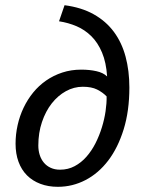

<svg xmlns="http://www.w3.org/2000/svg" viewBox="-20 -699 546 729"><path d="M288.6 -434.6Q320.3 -434.6 346.2 -428.7Q372.1 -422.9 386.7 -408.7Q383.3 -461.9 367.4 -499.5Q351.6 -537.1 326.9 -561.5Q302.2 -585.9 270.8 -599.4Q239.3 -612.8 204.1 -618.2L225.1 -679.2Q289.1 -670.9 335.7 -644.8Q382.3 -618.7 412.4 -578.1Q442.4 -537.6 456.8 -483.9Q471.2 -430.2 471.2 -366.7Q471.2 -277.8 449.5 -207.8Q427.7 -137.7 390.9 -89.4Q354 -41 304.7 -15.4Q255.4 10.3 199.7 10.3Q163.1 10.3 133.3 -1Q103.5 -12.2 82.5 -33.2Q61.5 -54.2 50.3 -84.7Q39.1 -115.2 39.1 -153.3Q39.1 -189 46.9 -223.9Q54.7 -258.8 69.6 -290Q84.5 -321.3 106 -347.7Q127.4 -374 155.3 -393.3Q183.1 -412.6 216.6 -423.6Q250 -434.6 288.6 -434.6ZM294.4 -369.6Q260.7 -369.6 230.2 -352.8Q199.7 -335.9 176.5 -306.4Q153.3 -276.9 139.4 -235.8Q125.5 -194.8 125.5 -146.5Q125.5 -127 130.9 -110.4Q136.2 -93.8 146.7 -81.3Q157.2 -68.8 172.6 -61.8Q188 -54.7 208 -54.7Q238.3 -54.7 263.4 -68.1Q288.6 -81.5 308.3 -104Q328.1 -126.5 342.8 -155.5Q357.4 -184.6 366.9 -215.6Q376.5 -246.6 380.9 -277.1Q385.3 -307.6 384.8 -333Q369.6 -348.6 348.6 -359.1Q327.6 -369.6 294.4 -369.6Z"/></svg>

Font: PT Astra Sans
Style: Italic
Weight: 400
Italic angle: -16°
Designer: A.Korolkova, I. Chaeva
Foundry: ParaType Ltd
Version: Version 1.001; ttfautohint (v1.6)